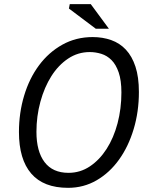

<svg xmlns="http://www.w3.org/2000/svg" viewBox="-20 -890 691 922"><path d="M71 -256Q71 -348 96 -431Q121 -514 167.5 -576.5Q214 -639 279.5 -675.5Q345 -712 425 -712Q473 -712 514 -697.5Q555 -683 584.5 -651.5Q614 -620 630.5 -570Q647 -520 647 -448Q647 -354 622 -270.5Q597 -187 552 -124Q507 -61 444.5 -24.5Q382 12 307 12Q189 12 130 -56.5Q71 -125 71 -256ZM155 -257Q155 -163 194 -111.5Q233 -60 309 -60Q365 -60 411.5 -91Q458 -122 492 -175Q526 -228 544.5 -298Q563 -368 563 -446Q563 -504 550 -542Q537 -580 515.5 -601.5Q494 -623 466.5 -631.5Q439 -640 411 -640Q354 -640 307 -608.5Q260 -577 226.5 -524Q193 -471 174 -401.5Q155 -332 155 -257ZM503 -752H440L311 -849L315 -870H416Z"/></svg>

Font: PT Sans
Style: Italic
Weight: 400
Italic angle: -12°
Designer: A.Korolkova, O.Umpeleva, V.Yefimov
Foundry: ParaType Ltd
Version: Version 2.003W OFL